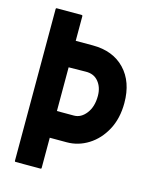

<svg xmlns="http://www.w3.org/2000/svg" viewBox="-107 -768 672 840"><g transform="rotate(15 229.0 -348.0)"><path d="M45 0Q41 0 41 -4V-692Q41 -696 45 -696H158Q162 -696 162 -692V-580H239Q331 -580 384.5 -524Q438 -468 438 -372Q438 -302 410 -250Q382 -198 336.5 -169.5Q291 -141 239 -141H162V-4Q162 0 158 0ZM162 -262H239Q271 -262 294.5 -292.5Q318 -323 318 -372Q318 -411 297 -436.5Q276 -462 239 -461L162 -460Z"/></g></svg>

Font: AL Dynamic
Style: Regular
Weight: 400
Version: Version 1.000; ttfautohint (v1.8.2) -l 8 -r 50 -G 200 -x 14 